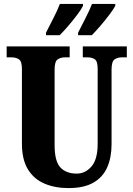

<svg xmlns="http://www.w3.org/2000/svg" viewBox="-20 -951 682 981"><path d="M330 10Q261 10 207 -13Q153 -36 122.5 -86Q92 -136 92 -218V-599Q92 -638 76.5 -648Q61 -658 39 -658H14V-714H336V-658H312Q290 -658 274.5 -647.5Q259 -637 259 -595V-210Q259 -127 288.5 -95.5Q318 -64 372 -64Q416 -64 447.5 -100.5Q479 -137 479 -216V-599Q479 -638 464.5 -648Q450 -658 427 -658H403V-714H628V-658H603Q581 -658 565.5 -647.5Q550 -637 550 -595V-214Q550 -147 528 -96.5Q506 -46 457.5 -18Q409 10 330 10ZM379 -784Q396 -818 416.5 -857.5Q437 -897 450 -931H569V-921Q560 -904 538.5 -875.5Q517 -847 492.5 -818.5Q468 -790 449 -771H379ZM215 -784Q232 -818 252.5 -857.5Q273 -897 286 -931H404V-921Q396 -904 374.5 -875.5Q353 -847 328.5 -818.5Q304 -790 285 -771H215Z"/></svg>

Font: Noto Serif Bengali ExtraCondensed Black
Style: Regular
Weight: 900
Width: 2
Designer: Juan Bruce, Universal Thirst, Indian Type Foundry and the Monotype Design Team.
Foundry: Monotype Imaging Inc.
Version: Version 2.003; ttfautohint (v1.8.4.7-5d5b)